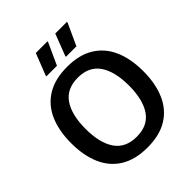

<svg xmlns="http://www.w3.org/2000/svg" viewBox="-236 -986 1134 1134"><g transform="rotate(-45 331.0 -419.0)"><path d="M331.7 11.7Q230 11.7 162.9 -29.6Q95.8 -70.8 62.9 -146.7Q30 -222.5 30 -325Q30 -428.3 62.9 -503.8Q95.8 -579.2 162.9 -620.4Q230 -661.7 331.7 -661.7Q433.3 -661.7 500 -620.4Q566.7 -579.2 599.6 -503.8Q632.5 -428.3 632.5 -325Q632.5 -222.5 599.6 -146.7Q566.7 -70.8 500 -29.6Q433.3 11.7 331.7 11.7ZM331.7 -78.3Q424.2 -78.3 468.3 -142.9Q512.5 -207.5 512.5 -325Q512.5 -442.5 468.3 -507.1Q424.2 -571.7 331.7 -571.7Q238.3 -571.7 194.2 -507.1Q150 -442.5 150 -325Q150 -207.5 194.2 -142.9Q238.3 -78.3 331.7 -78.3ZM205.8 -708.3V-713.3L259.2 -850H356.7V-845L294.2 -708.3ZM369.2 -708.3V-713.3L421.7 -850H519.2V-845L456.7 -708.3Z"/></g></svg>

Font: Familjen Grotesk GF Medium
Style: Regular
Weight: 500
Designer: Anders Wikstroem, Jonas Baeckman, Matilda Gysing, Kristian Moeller
Foundry: Familjen STHLM AB
Version: Version 2.000; Beta; Release 4; Build 6